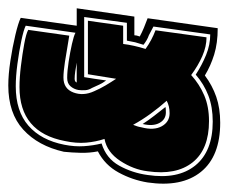

<svg xmlns="http://www.w3.org/2000/svg" viewBox="-71 -485 551 463"><g transform="rotate(-90 204.5 -253.5)"><path d="M140 2Q59 2 21.5 -44.5Q-16 -91 -4 -173Q2 -210 20 -243Q38 -276 71 -293Q67 -313 67.5 -334.5Q68 -356 70 -375Q84 -437 123.5 -473Q163 -509 230 -509Q256 -509 289 -504Q322 -499 351.5 -492Q381 -485 393 -479L374 -344H416L396 -205H351Q351 -200 348 -192Q357 -187 369 -182Q381 -177 392 -173L368 -4Q332 -4 304.5 -12.5Q277 -21 254 -35Q230 -17 202.5 -7.5Q175 2 140 2ZM143 -16Q178 -16 205.5 -26.5Q233 -37 256 -57Q279 -42 303.5 -32Q328 -22 353 -22L372 -159L351 -170Q345 -172 339 -175.5Q333 -179 328 -183L334 -203Q335 -208 336 -213Q337 -218 338 -223H381L395 -326H250Q248 -315 246 -301Q244 -287 242 -273Q236 -281 232 -289.5Q228 -298 224 -307Q219 -315 218.5 -323.5Q218 -332 219 -340Q221 -351 228 -359Q235 -367 248 -367Q264 -367 287 -363.5Q310 -360 330 -355.5Q350 -351 357 -347L374 -467Q364 -472 338 -477.5Q312 -483 282 -487Q252 -491 228 -491Q168 -491 133 -460.5Q98 -430 87 -374Q82 -349 83.5 -326.5Q85 -304 90 -284Q54 -273 36.5 -241.5Q19 -210 14 -173Q3 -100 37 -58Q71 -16 143 -16ZM144 -25Q76 -25 44.5 -64.5Q13 -104 23 -173Q27 -207 48 -239Q69 -271 101 -277Q94 -298 92 -321.5Q90 -345 96 -373Q117 -482 226 -482Q249 -482 277.5 -478.5Q306 -475 330.5 -470.5Q355 -466 364 -461L350 -362Q348 -362 328.5 -365.5Q309 -369 286 -372.5Q263 -376 249 -376Q222 -376 213 -352Q204 -328 216 -302Q222 -288 230 -274.5Q238 -261 246 -249L257 -317H386L374 -232H330Q327 -207 318 -178Q339 -163 363 -154L346 -31Q324 -31 301 -41Q278 -51 255 -68Q233 -48 206 -36.5Q179 -25 144 -25ZM237 -344H285Q274 -346 264 -347.5Q254 -349 246 -349Q239 -349 237 -344ZM163 -120Q180 -120 193 -127Q177 -145 162 -165.5Q147 -186 135 -208Q133 -203 131.5 -198.5Q130 -194 129 -188Q121 -158 131.5 -139Q142 -120 163 -120ZM165 -129Q148 -129 139.5 -144.5Q131 -160 137 -185Q146 -171 156.5 -157.5Q167 -144 178 -130Q175 -129 165 -129Z"/></g></svg>

Font: Alumni Sans Collegiate One SC
Style: Italic
Weight: 400
Italic angle: -8°
Designer: Robert E. Leuschke
Foundry: Robert E. Leuschke
Version: Version 1.100